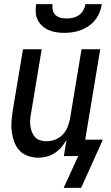

<svg xmlns="http://www.w3.org/2000/svg" viewBox="-20 -760 540 935"><path d="M293 -600Q273 -600 253.5 -603Q234 -606 217 -613.5Q200 -621 186 -633.5Q172 -646 163.5 -663Q155 -680 154 -700Q153 -720 156 -740H236Q234 -725 237 -710.5Q240 -696 250.5 -686.5Q261 -677 275.5 -673.5Q290 -670 305 -670Q320 -670 335.5 -673.5Q351 -677 364.5 -686.5Q378 -696 386 -710.5Q394 -725 396 -740H476Q473 -720 465 -700Q457 -680 443.5 -663Q430 -646 412 -633.5Q394 -621 374 -613.5Q354 -606 333.5 -603Q313 -600 293 -600ZM290 155 361 0H291L304 -79Q294 -61 279.5 -44Q265 -27 247 -15Q229 -3 208 2.5Q187 8 167 8Q141 8 116.5 -0.5Q92 -9 75.5 -26.5Q59 -44 50 -67.5Q41 -91 37.5 -116Q34 -141 36 -167.5Q38 -194 42 -221L92 -520H183L131 -207Q128 -192 127 -176.5Q126 -161 128 -146Q130 -131 135.5 -117Q141 -103 150.5 -92.5Q160 -82 175 -77Q190 -72 205 -72Q226 -72 247 -79.5Q268 -87 284 -103Q300 -119 308.5 -140Q317 -161 321 -182L377 -520H468L395 -80H481L375 155Z"/></svg>

Font: Iosevka Term Curly Medium
Style: Italic
Weight: 500
Italic angle: -9°
Designer: Belleve Invis
Foundry: Belleve Invis
Version: Version 32.3.0